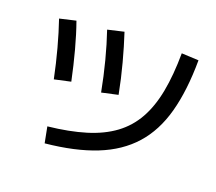

<svg xmlns="http://www.w3.org/2000/svg" viewBox="-127 -916 1253 1114"><g transform="rotate(20 500.0 -358.5)"><path d="M229 -73Q360 -87 458 -117Q556 -147 624.5 -197.5Q693 -248 735 -323Q777 -398 796.5 -500.5Q816 -603 817 -738L922 -733Q921 -546 884 -410.5Q847 -275 766.5 -185Q686 -95 558 -44Q430 7 248 25ZM171 -342Q152 -434 128.5 -521Q105 -608 79 -684L178 -707Q204 -634 227.5 -546.5Q251 -459 271 -364ZM455 -364Q437 -459 413.5 -549.5Q390 -640 363 -719L462 -742Q488 -663 512.5 -571.5Q537 -480 555 -386Z"/></g></svg>

Font: M PLUS 2 Thin Medium
Style: Regular
Weight: 500
Version: Version 1.001